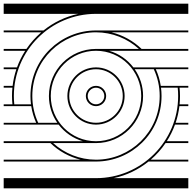

<svg xmlns="http://www.w3.org/2000/svg" viewBox="-20 -1020 1040 1040"><path d="M255 -500C255 -635.2 364.8 -745 500 -745C635.3 -745 745 -635.2 745 -500C745 -364.8 635.2 -255 500 -255H499.9C364.7 -255 255 -364.8 255 -500ZM355 -500C355 -580 420 -645 500 -645C580 -645 645 -580 645 -500C645 -420 580 -355 500 -355C420 -355 355 -420 355 -500ZM345 -500C345 -414.4 414.4 -345 500 -345C585.6 -345 655 -414.4 655 -500C655 -585.6 585.6 -655 500 -655C414.4 -655 345 -585.6 345 -500ZM455 -500C455 -524.8 475.2 -545 500 -545C524.8 -545 545 -524.8 545 -500C545 -475.2 524.8 -455 500 -455C475.2 -455 455 -475.2 455 -500ZM445 -500C445 -469.6 469.6 -445 500 -445C530.4 -445 555 -469.6 555 -500C555 -530.4 530.4 -555 500 -555C469.6 -555 445 -530.4 445 -500ZM155 -500C155 -695.4 313.5 -845 500 -845C588 -845 670.2 -811.3 732.3 -755H500C359.2 -755 245 -640.8 245 -500C245 -446.1 261.7 -396.2 290.3 -355H186.9C166.4 -399.1 155 -448.2 155 -500ZM267.7 -245H500C640.8 -245 755 -359.2 755 -500C755 -553.9 738.3 -603.8 709.7 -645H813.1C833.6 -600.9 845 -551.8 845 -500C845 -304.6 686.5 -155 500 -155C412 -155 329.8 -188.7 267.7 -245ZM0 0H1000V-55H595.3C665.8 -70 730.2 -101.4 784.5 -145H1000V-155H796.6C827.1 -181.3 854.1 -211.6 876.8 -245H1000V-255H883.4C901.4 -283.1 916.4 -313.2 927.9 -345H1000V-355H931.4C941.1 -383.8 948 -413.9 951.7 -445H1000V-455H952.8C954.3 -469.8 955 -484.8 955 -500C955 -515.2 954.2 -530.4 952.6 -545H1000V-555H850.8C845.8 -586.6 836.8 -616.8 824.1 -645H1000V-655H702.5C669.7 -697.7 623.9 -729.7 570.9 -745H1000V-755H746.9C701.8 -798.5 645.5 -829.9 583.5 -845H1000V-855H500C308.1 -855 145 -701 145 -500C145 -484.8 146 -469.7 147.8 -455H57.4C55.8 -469.5 55 -484.8 55 -500C55 -745.6 254.4 -945 500 -945H1000V-1000H0V-945H404.7C334.2 -930 269.8 -898.6 215.5 -855H0V-845H203.4C172.9 -818.7 145.9 -788.4 123.2 -755H0V-745H116.6C98.6 -716.9 83.6 -686.8 72.1 -655H0V-645H68.6C58.9 -616.2 52 -586.1 48.3 -555H0V-545H47.2C45.7 -530.2 45 -515.2 45 -500C45 -484.8 45.8 -469.6 47.4 -455H0V-445H149.2C154.2 -413.4 163.2 -383.2 175.9 -355H0V-345H297.5C330.3 -302.3 376.1 -270.3 429.1 -255H0V-245H253.1C298.2 -201.5 354.5 -170.1 416.5 -155H0V-145H500C691.9 -145 855 -299 855 -500C855 -515.2 854 -530.3 852.2 -545H942.6C944.2 -530.5 945 -515.2 945 -500C945 -254.4 745.6 -55 500 -55H0Z"/></svg>

Font: GlukFramesM7
Style: Medium
Weight: 500
Monospace: yes
Designer: gluk
Foundry: gluk
Version: Version 1.01